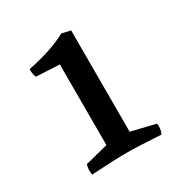

<svg xmlns="http://www.w3.org/2000/svg" viewBox="-108 -801 542 573"><g transform="rotate(-30 162.5 -514.5)"><path d="M210 -713V-364L293 -344Q296 -325 288 -309Q208 -314 170 -314Q132 -314 49 -309Q46 -328 51 -344L130 -364V-642L50 -646Q44 -658 45 -675Q129 -692 180 -720Z"/></g></svg>

Font: Alike
Style: Regular
Weight: 400
Designer: Cyreal (www.cyreal.org)
Foundry: Cyreal (www.cyreal.org)
Version: Version 1.212